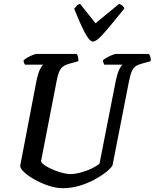

<svg xmlns="http://www.w3.org/2000/svg" viewBox="-20 -987 811 1007"><path d="M309 0Q274 0 235 -13Q196 -26 162 -45Q128 -64 106.5 -84Q85 -104 86 -118L172 -567Q179 -600 189 -621.5Q199 -643 207 -648H111Q109 -651 106 -657Q103 -663 104 -671Q111 -678 124.5 -685.5Q138 -693 151.5 -698.5Q165 -704 171 -704H383Q386 -699 389 -689Q392 -679 391 -666L344 -653Q314 -645 300.5 -628.5Q287 -612 278 -567L195 -140Q202 -128 221 -116Q240 -104 264 -94.5Q288 -85 310.5 -79.5Q333 -74 347 -74Q373 -74 404.5 -82.5Q436 -91 462.5 -104Q489 -117 502 -129L588 -567Q595 -600 605 -621.5Q615 -643 623 -648H527Q525 -651 522.5 -657.5Q520 -664 520 -671Q527 -678 541 -685.5Q555 -693 568.5 -698.5Q582 -704 587 -704H761Q764 -700 768 -690Q772 -680 770 -666L723 -653Q704 -648 692 -640Q680 -632 671.5 -613.5Q663 -595 656 -558L570 -119Q560 -103 534.5 -83Q509 -63 473.5 -44Q438 -25 396 -12.5Q354 0 309 0ZM468 -769Q449 -769 424 -817.5Q399 -866 369 -941Q375 -948 381.5 -956Q388 -964 400 -967L481 -865L605 -967Q628 -958 632 -942Q571 -866 529 -817.5Q487 -769 468 -769Z"/></svg>

Font: Texturina 72pt 72pt SemiBold
Style: Italic
Weight: 600
Italic angle: -11°
Designer: Guillermo Torres Carreño
Foundry: Omnibus-Type
Version: Version 1.002; ttfautohint (v1.8.3)